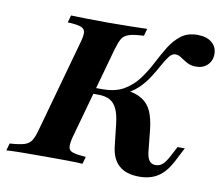

<svg xmlns="http://www.w3.org/2000/svg" viewBox="-94 -665 884 761"><g transform="rotate(10 348.0 -285.0)"><path d="M511.3 11.3Q458.9 11.3 429.8 -14.1Q400.8 -39.5 395.2 -91.1L385.5 -177.4Q381.5 -214.5 371.4 -237.1Q361.3 -259.7 343.1 -270.2Q325 -280.6 295.2 -280.6H260.5L266.9 -304.8H308.1Q360.5 -304.8 394.4 -325Q428.2 -345.2 451.6 -376.6Q475 -408.1 493.1 -443.5Q511.3 -479 530.6 -510.5Q550 -541.9 576.2 -562.1Q602.4 -582.3 642.7 -582.3Q679 -582.3 700 -564.9Q721 -547.6 721 -518.5Q721 -491.9 703.2 -474.6Q685.5 -457.3 657.3 -457.3Q636.3 -457.3 621 -465.7Q605.6 -474.2 593.5 -482.7Q581.5 -491.1 569.4 -491.1Q555.6 -491.1 544 -475.8Q532.3 -460.5 519.4 -436.7Q506.5 -412.9 489.9 -387.1Q473.4 -361.3 450 -338.7Q426.6 -316.1 393.5 -304L398.4 -318.5Q440.3 -312.9 465.7 -297.2Q491.1 -281.5 504 -252.8Q516.9 -224.2 521.8 -179L530.6 -92.7Q533.1 -68.5 541.9 -56.9Q550.8 -45.2 566.9 -45.2Q583.1 -45.2 595.2 -55.6Q607.3 -66.1 620.2 -91.1L641.1 -130.6H670.2L640.3 -72.6Q616.9 -28.2 586.3 -8.5Q555.6 11.3 511.3 11.3ZM-25 0 -16.9 -29Q22.6 -31.5 41.5 -37.5Q60.5 -43.5 69.8 -57.7Q79 -71.8 86.3 -98.4L190.3 -472.6Q198.4 -500.8 196.8 -514.9Q195.2 -529 178.6 -534.7Q162.1 -540.3 126.6 -541.9L134.7 -571Q156.5 -570.2 194.4 -569.4Q232.3 -568.5 284.7 -568.5Q335.5 -568.5 375.4 -569.4Q415.3 -570.2 441.1 -571L433.1 -541.9Q393.5 -540.3 373.8 -533.9Q354 -527.4 345.6 -513.3Q337.1 -499.2 329 -471.8L225 -98.4Q217.7 -70.2 219.4 -56Q221 -41.9 237.5 -36.7Q254 -31.5 289.5 -29L281.5 0Q258.9 -1.6 220.2 -2Q181.5 -2.4 129 -2.4Q76.6 -2.4 37.5 -2Q-1.6 -1.6 -25 0Z"/></g></svg>

Font: Playfair 5pt SemiExpanded Light ExtraBold
Style: Italic
Weight: 800
Italic angle: -15.6°
Version: Version 2.001;gftools[0.9.30]